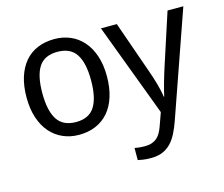

<svg xmlns="http://www.w3.org/2000/svg" viewBox="-108 -692 1260 1078"><g transform="rotate(-15 521.5 -153.0)"><path d="M522 -269Q522 -202.1 505.6 -150.1Q489.3 -98.1 458.7 -62.7Q428.2 -27.3 384.8 -8.8Q341.3 9.8 287.1 9.8Q236.8 9.8 194.3 -8.8Q151.9 -27.3 120.8 -62.7Q89.8 -98.1 72.5 -150.1Q55.2 -202.1 55.2 -269Q55.2 -335.4 71.5 -387Q87.9 -438.5 118.2 -473.9Q148.4 -509.3 192.1 -527.6Q235.8 -545.9 290 -545.9Q340.3 -545.9 382.8 -527.6Q425.3 -509.3 456.3 -473.9Q487.3 -438.5 504.6 -387Q522 -335.4 522 -269ZM147 -269Q147 -167 180.4 -115.5Q213.9 -64 289.1 -64Q364.3 -64 397.2 -115.5Q430.2 -167 430.2 -269Q430.2 -371.1 396.7 -421.6Q363.3 -472.2 288.1 -472.2Q212.9 -472.2 179.9 -421.6Q147 -371.1 147 -269ZM559.1 -536.1H651.4L756.3 -236.8Q763.2 -217.3 770.3 -195.8Q777.3 -174.3 783.4 -152.8Q789.6 -131.3 793.9 -111.3Q798.3 -91.3 800.3 -74.2H803.2Q805.7 -86.4 811 -107.4Q816.4 -128.4 823 -152.1Q829.6 -175.8 836.7 -198.7Q843.8 -221.7 849.1 -237.8L946.3 -536.1H1038.1L826.2 69.8Q812.5 109.4 796.6 140.9Q780.8 172.4 759.8 194.3Q738.8 216.3 710.4 228.3Q682.1 240.2 643.1 240.2Q617.7 240.2 599.1 237.5Q580.6 234.9 567.4 231.9V161.1Q577.6 163.6 593.3 165.3Q608.9 167 626 167Q649.4 167 666.5 161.4Q683.6 155.8 696.3 145Q709 134.3 718 118.7Q727.1 103 734.4 83L762.2 4.9Z"/></g></svg>

Font: WenQuanYi Micro Hei
Style: Regular
Weight: 400
Foundry: Ascender Corporation
Version: Version 0.2.0-beta